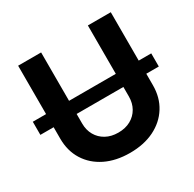

<svg xmlns="http://www.w3.org/2000/svg" viewBox="-167 -898 1088 1077"><g transform="rotate(-30 376.5 -359.0)"><path d="M760.3 -414.1V-329.1H-6.8V-414.1ZM379.4 10.3Q289.1 10.3 221.4 -22.9Q153.8 -56.2 116.5 -116Q79.1 -175.8 79.1 -254.9V-727.5H228V-267.1Q228 -224.6 246.8 -191.7Q265.6 -158.7 299.6 -139.9Q333.5 -121.1 379.4 -121.1Q425.3 -121.1 459.2 -139.9Q493.2 -158.7 512 -191.7Q530.8 -224.6 530.8 -267.1V-727.5H679.2V-254.9Q679.2 -175.8 641.8 -116Q604.5 -56.2 537.1 -22.9Q469.7 10.3 379.4 10.3Z"/></g></svg>

Font: Inter 18pt
Style: Bold
Weight: 700
Designer: Rasmus Andersson
Foundry: rsms
Version: Version 4.001;git-66647c0bb